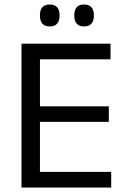

<svg xmlns="http://www.w3.org/2000/svg" viewBox="-20 -833 563 853"><path d="M157.5 0H75.5V-639H157.5ZM474 0H100V-69.5H474ZM463.5 -291.5H122.5V-360.5H463.5ZM471 -569.5H99.5V-639H471ZM201 -715.5Q179 -715.5 168.2 -727.8Q157.5 -740 157.5 -763V-766.5Q157.5 -788.5 168.2 -800.8Q179 -813 201 -813Q223 -813 233.8 -800.8Q244.5 -788.5 244.5 -766.5V-763Q244.5 -740 233.8 -727.8Q223 -715.5 201 -715.5ZM353.5 -715.5Q331.5 -715.5 320.8 -727.8Q310 -740 310 -763V-766.5Q310 -788.5 320.8 -800.8Q331.5 -813 353.5 -813Q375.5 -813 386.2 -800.8Q397 -788.5 397 -766.5V-763Q397 -740 386.2 -727.8Q375.5 -715.5 353.5 -715.5Z"/></svg>

Font: Anek Devanagari
Style: Regular
Weight: 400
Designer: Kailash Malviya (Devanagari) & Yesha Goshar (Latin)
Foundry: Ek Type
Version: Version 1.003